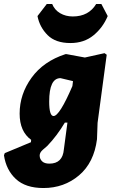

<svg xmlns="http://www.w3.org/2000/svg" viewBox="-72 -752 572 968"><path d="M439 -732 471 -671Q447 -613 399.5 -574Q352 -535 283 -535Q208 -535 168 -575Q128 -615 117 -671L164 -732H191Q203 -702 231 -685.5Q259 -669 295 -669Q375 -669 413 -732ZM264 -479 356 -462 455 -484 466 -476 420 -133 417 -50Q402 68 326.5 132Q251 196 147 196Q57 196 8 150.5Q-41 105 -52 31L-48 20L84 -35L85 -47Q27 -89 27 -179Q27 -277 87 -360Q147 -443 258 -479ZM176 -240Q176 -167 198 -167Q228 -167 293 -318L296 -343L233 -358Q176 -358 176 -240ZM177 73Q244 73 250 1L268 -134H255Q215 -67 167 -17L144 3Q128 17 128 32Q128 49 140 61Q152 73 177 73Z"/></svg>

Font: Alegreya Sans SC Black
Style: Italic
Weight: 900
Italic angle: -7°
Designer: Juan Pablo del Peral
Foundry: Huerta Tipografica
Version: Version 2.007